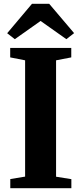

<svg xmlns="http://www.w3.org/2000/svg" viewBox="-20 -997 432 1017"><path d="M113 -61.5V-677.5L34 -693V-743H357.5V-693L277 -677.5V-61L358 -48V0H34.5V-48.5ZM58.5 -789.5 18 -821 149.5 -977H240.5L372.5 -821.5L331.5 -789.5L195 -886Z"/></svg>

Font: Merriweather 60pt ExtraBold
Style: Regular
Weight: 800
Version: Version 2.100